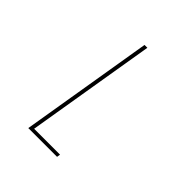

<svg xmlns="http://www.w3.org/2000/svg" viewBox="-200 -653 1001 1001"><g transform="rotate(45 300.0 -152.5)"><path d="M169 215 291 -520H312L193 196H384L381 215Z"/></g></svg>

Font: Iosevka Thin Extended Oblique
Style: Regular
Weight: 100
Width: 7
Italic angle: -9°
Monospace: yes
Designer: Belleve Invis
Foundry: Belleve Invis
Version: Version 32.5.0; ttfautohint (v1.8.4)